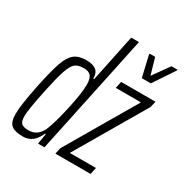

<svg xmlns="http://www.w3.org/2000/svg" viewBox="-171 -883 994 1031"><g transform="rotate(30 325.5 -367.5)"><path d="M16 -78Q16 -132 41 -255Q64 -367 82.5 -421Q101 -475 128 -496.5Q155 -518 201 -518Q243 -518 263 -502Q283 -486 283 -450H288L349 -743H397L240 0H200L211 -65H206Q175 8 111 8Q59 8 37.5 -10.5Q16 -29 16 -78ZM208 -109Q227 -161 248 -257Q269 -353 269 -404Q269 -442 255.5 -458Q242 -474 211 -474Q176 -474 158 -459Q140 -444 125 -399.5Q110 -355 89 -255Q63 -131 63 -92Q63 -58 76 -47Q89 -36 120 -36Q183 -36 208 -109ZM308 0 316 -38 568 -468H412L421 -510H634L625 -472L373 -42H535L526 0ZM507 -583 477 -712 478 -718H512L541 -617L613 -718H651L649 -712L563 -583Z"/></g></svg>

Font: Saira Ultra Condensed Light
Style: Italic
Weight: 300
Width: 1
Italic angle: -12°
Designer: Hector Gatti with collaboration of the Omnibus-Type team
Foundry: Omnibus-Type
Version: Version 1.001; ttfautohint (v1.8)